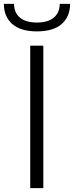

<svg xmlns="http://www.w3.org/2000/svg" viewBox="-64 -977 384 997"><path d="M93 -740H161V0H93ZM128 -814Q43 -814 -0.5 -852.5Q-44 -891 -44 -957H9Q9 -911 39.5 -885.5Q70 -860 128 -860Q185 -860 215.5 -885.5Q246 -911 246 -957H300Q300 -891 256.5 -852.5Q213 -814 128 -814Z"/></svg>

Font: Encode Sans Normal
Style: Light
Weight: 300
Designer: Pablo Impallari, Andres Torresi
Foundry: Pablo Impallari, Andres Torresi
Version: Version 1.000; ttfautohint (v1.00) -l 8 -r 50 -G 200 -x 14 -